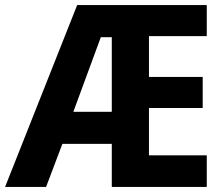

<svg xmlns="http://www.w3.org/2000/svg" viewBox="-24 -734 881 754"><path d="M788 0V-124H561V-310H772V-432H561V-592H788V-714H279L-4 0H157L221 -169H415V0ZM264 -295 372 -588H415V-295Z"/></svg>

Font: Noto Sans Khmer SemiCondensed
Style: Bold
Weight: 700
Width: 4
Designer: Danh Hong and the Monotype Design Team
Foundry: Monotype Imaging Inc.
Version: Version 2.004